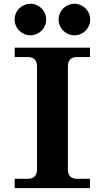

<svg xmlns="http://www.w3.org/2000/svg" viewBox="-20 -981 540 1001"><path d="M449.2 0H56.6V-48.8H124Q172.9 -48.8 172.9 -97.7V-634.8Q172.9 -683.6 124 -683.6H56.6V-732.4H449.2V-683.6H382.8Q334 -683.6 334 -634.8V-97.7Q334 -48.8 382.8 -48.8H449.2ZM138.7 -796.9Q122.1 -796.9 106.9 -803.2Q91.8 -809.6 80.3 -821Q68.8 -832.5 62.5 -847.7Q56.2 -862.8 56.2 -879.4Q56.2 -895.5 62.5 -910.6Q68.8 -925.8 80.3 -937.3Q91.8 -948.7 106.9 -955.1Q122.1 -961.4 138.7 -961.4Q154.8 -961.4 169.9 -955.1Q185.1 -948.7 196.5 -937.3Q208 -925.8 214.4 -910.6Q220.7 -895.5 220.7 -879.4Q220.7 -862.8 214.4 -847.7Q208 -832.5 196.5 -821Q185.1 -809.6 169.9 -803.2Q154.8 -796.9 138.7 -796.9ZM368.2 -796.9Q351.6 -796.9 336.4 -803.2Q321.3 -809.6 309.8 -821Q298.3 -832.5 292 -847.7Q285.6 -862.8 285.6 -879.4Q285.6 -895.5 292 -910.6Q298.3 -925.8 309.8 -937.3Q321.3 -948.7 336.4 -955.1Q351.6 -961.4 368.2 -961.4Q384.3 -961.4 399.4 -955.1Q414.6 -948.7 426 -937.3Q437.5 -925.8 443.8 -910.6Q450.2 -895.5 450.2 -879.4Q450.2 -862.8 443.8 -847.7Q437.5 -832.5 426 -821Q414.6 -809.6 399.4 -803.2Q384.3 -796.9 368.2 -796.9Z"/></svg>

Font: Munson
Style: Bold
Weight: 700
Designer: Paul James MIller
Foundry: High-Logic / Made with FontCreator
Version: Version 2.10;May 5, 2019;FontCreator 11.5.0.2430 64-bit